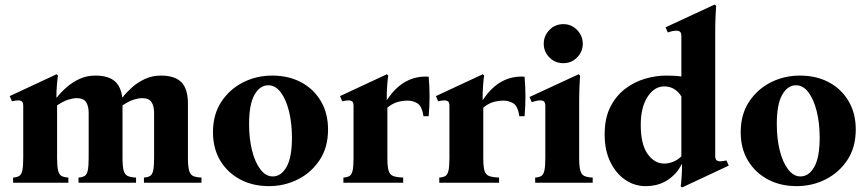

<svg xmlns="http://www.w3.org/2000/svg" viewBox="-20 -810 3843 851"><path d="M38 0V-23Q55 -24 65 -30Q75 -36 79 -54.5Q83 -73 83 -110V-340Q83 -355 77.5 -360Q72 -365 61 -365Q49 -365 33 -361L23 -384L231 -481L237 -475Q235 -466 232.5 -437Q230 -408 230 -378H232Q250 -401 275 -423Q300 -445 332 -460Q364 -475 403 -475Q458 -475 487 -451.5Q516 -428 522 -377Q540 -400 565 -422.5Q590 -445 622.5 -460Q655 -475 693 -475Q755 -475 784 -445.5Q813 -416 813 -351V-110Q813 -73 818 -54.5Q823 -36 836 -30Q849 -24 873 -23V0H618V-23Q635 -24 645 -30Q655 -36 659 -54.5Q663 -73 663 -110V-309Q663 -340 651.5 -357.5Q640 -375 610 -375Q594 -375 573 -368.5Q552 -362 523 -343V-110Q523 -73 528 -54.5Q533 -36 546 -30Q559 -24 583 -23V0H328V-23Q345 -24 355 -30Q365 -36 369 -54.5Q373 -73 373 -110V-309Q373 -340 361.5 -357.5Q350 -375 320 -375Q304 -375 283 -368.5Q262 -362 233 -343V-110Q233 -73 237.5 -54.5Q242 -36 253 -30Q264 -24 283 -23V0Z M1186 -475Q1259 -475 1314.5 -445.5Q1370 -416 1402 -362Q1434 -308 1434 -236Q1434 -157 1397 -101Q1360 -45 1300.5 -15Q1241 15 1172 15Q1100 15 1044 -15Q988 -45 956 -98.5Q924 -152 924 -224Q924 -303 961 -359Q998 -415 1057.5 -445Q1117 -475 1186 -475ZM1189 -28Q1226 -28 1250 -70Q1274 -112 1274 -200Q1274 -264 1261 -316.5Q1248 -369 1224.5 -400.5Q1201 -432 1169 -432Q1132 -432 1108 -390Q1084 -348 1084 -260Q1084 -196 1097 -143.5Q1110 -91 1134 -59.5Q1158 -28 1189 -28Z M1502 0V-23Q1519 -24 1529 -30Q1539 -36 1543 -54.5Q1547 -73 1547 -110V-340Q1547 -355 1541.5 -360Q1536 -365 1525 -365Q1513 -365 1497 -361L1487 -384L1695 -481L1701 -475Q1699 -466 1696.5 -436Q1694 -406 1694 -368H1696Q1733 -424 1779.5 -449Q1826 -474 1880 -470Q1888 -383 1880 -295H1857Q1850 -340 1830 -352Q1810 -364 1788 -364Q1763 -364 1741 -357.5Q1719 -351 1697 -333V-110Q1697 -73 1702 -54.5Q1707 -36 1722.5 -30Q1738 -24 1767 -23V0Z M1927 0V-23Q1944 -24 1954 -30Q1964 -36 1968 -54.5Q1972 -73 1972 -110V-340Q1972 -355 1966.5 -360Q1961 -365 1950 -365Q1938 -365 1922 -361L1912 -384L2120 -481L2126 -475Q2124 -466 2121.5 -436Q2119 -406 2119 -368H2121Q2158 -424 2204.5 -449Q2251 -474 2305 -470Q2313 -383 2305 -295H2282Q2275 -340 2255 -352Q2235 -364 2213 -364Q2188 -364 2166 -357.5Q2144 -351 2122 -333V-110Q2122 -73 2127 -54.5Q2132 -36 2147.5 -30Q2163 -24 2192 -23V0Z M2547 -110Q2547 -73 2552 -54.5Q2557 -36 2570 -30Q2583 -24 2607 -23V0H2352V-23Q2369 -24 2379 -30Q2389 -36 2393 -54.5Q2397 -73 2397 -110V-340Q2397 -355 2391.5 -360Q2386 -365 2375 -365Q2367 -365 2357.5 -363Q2348 -361 2337 -357L2327 -380L2545 -481L2551 -475Q2550 -460 2548.5 -428.5Q2547 -397 2547 -349ZM2477 -530Q2440 -530 2415 -555.5Q2390 -581 2390 -616Q2390 -651 2415 -677Q2440 -703 2477 -703Q2513 -703 2538 -677Q2563 -651 2563 -616Q2563 -581 2538 -555.5Q2513 -530 2477 -530Z M3200 -99 3210 -76 3003 21 2997 15Q2999 6 3001 -23Q3003 -52 3003 -82H3001Q2982 -41 2940.5 -13Q2899 15 2841 15Q2793 15 2752 -12.5Q2711 -40 2685.5 -91.5Q2660 -143 2660 -214Q2660 -286 2685 -335.5Q2710 -385 2750.5 -416Q2791 -447 2839 -461Q2887 -475 2933 -475Q2953 -475 2970 -474Q2987 -473 3000 -471V-649Q3000 -664 2994.5 -669Q2989 -674 2978 -674Q2961 -674 2940 -666L2930 -689L3148 -790L3154 -784Q3153 -769 3151.5 -737.5Q3150 -706 3150 -658V-120Q3150 -105 3156 -100Q3162 -95 3172 -95Q3184 -95 3200 -99ZM2924 -85Q2943 -85 2963.5 -93Q2984 -101 3000 -117V-383Q2972 -427 2924 -427Q2880 -427 2850 -380.5Q2820 -334 2820 -257Q2820 -170 2850.5 -127.5Q2881 -85 2924 -85Z M3525 -475Q3598 -475 3653.5 -445.5Q3709 -416 3741 -362Q3773 -308 3773 -236Q3773 -157 3736 -101Q3699 -45 3639.5 -15Q3580 15 3511 15Q3439 15 3383 -15Q3327 -45 3295 -98.5Q3263 -152 3263 -224Q3263 -303 3300 -359Q3337 -415 3396.5 -445Q3456 -475 3525 -475ZM3528 -28Q3565 -28 3589 -70Q3613 -112 3613 -200Q3613 -264 3600 -316.5Q3587 -369 3563.5 -400.5Q3540 -432 3508 -432Q3471 -432 3447 -390Q3423 -348 3423 -260Q3423 -196 3436 -143.5Q3449 -91 3473 -59.5Q3497 -28 3528 -28Z"/></svg>

Font: Bona Nova
Style: Bold
Weight: 700
Designer: Mateusz Machalski
Foundry: Capitalics
Version: Version 4.001; ttfautohint (v1.8.3)